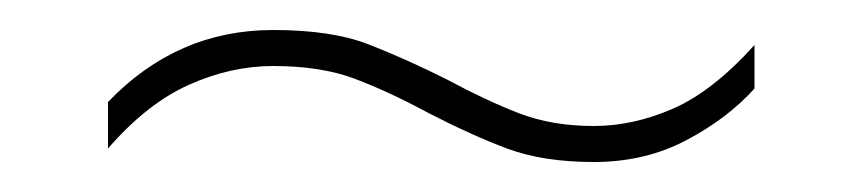

<svg xmlns="http://www.w3.org/2000/svg" viewBox="-20 -417 575 128"><path d="M265 -342Q294 -327 318 -318Q342 -309 376 -309Q410 -309 437.5 -323.5Q465 -338 483 -358V-387Q455 -356 428.5 -344.5Q402 -333 376 -333Q348 -333 326 -341.5Q304 -350 278 -364Q250 -378 225.5 -387.5Q201 -397 162 -397Q98 -397 52 -349V-318Q78 -348 106 -360.5Q134 -373 162 -373Q194 -373 216.5 -364.5Q239 -356 265 -342Z"/></svg>

Font: Noto Sans Display Thin
Style: Regular
Weight: 250
Designer: Monotype Design Team
Foundry: Monotype Imaging Inc.
Version: Version 1.900